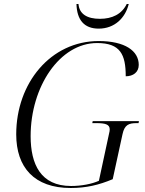

<svg xmlns="http://www.w3.org/2000/svg" viewBox="-20 -929 723 959"><path d="M473 -786C552 -786 606 -839 623 -909H613C588 -858 540 -835 479 -835C415 -835 376 -859 372 -909H362C364 -830 400 -786 473 -786ZM333 10C411 10 474 -5 543 -34L592 -259C602 -306 624 -314 662 -314H672L674 -324H443L441 -314H462C505 -314 528 -308 528 -283C528 -278 527 -269 525 -263L474 -26C439 -10 386 0 335 0C183 0 133 -109 133 -249C133 -497 279 -714 465 -714C581 -714 608 -657 608 -548C645 -548 673 -568 673 -605C673 -675 604 -724 473 -724C233 -724 61 -514 61 -258C61 -93 151 10 333 10Z"/></svg>

Font: Noto Serif Display Light
Style: Italic
Weight: 300
Italic angle: -12°
Designer: Monotype Design Team
Foundry: Monotype Imaging Inc.
Version: Version 2.009